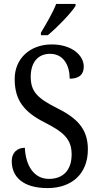

<svg xmlns="http://www.w3.org/2000/svg" viewBox="-20 -951 508 981"><path d="M189 -784V-771H224C274 -812 345 -886 366 -921V-931H267C250 -886 217 -831 189 -784ZM223 10C345 10 429 -61 429 -188C429 -294 372 -349 269 -400C169 -450 137 -485 137 -559C137 -630 172 -676 236 -676C306 -676 336 -615 336 -549C382 -549 408 -568 408 -611C408 -667 349 -724 244 -724C137 -724 55 -655 55 -547C55 -437 105 -378 207 -326C303 -277 346 -242 346 -162C346 -82 303 -37 230 -37C153 -37 111 -105 107 -196C66 -196 40 -169 40 -128C40 -46 99 10 223 10Z"/></svg>

Font: Noto Serif Lao Condensed
Style: Regular
Weight: 400
Width: 3
Designer: Monotype Design Team
Foundry: Monotype Imaging Inc.
Version: Version 2.003